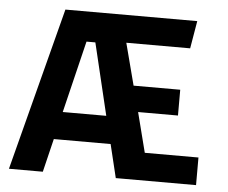

<svg xmlns="http://www.w3.org/2000/svg" viewBox="-47 -679 871 734"><g transform="rotate(5 388.0 -312.5)"><path d="M175 -625H681L663 -519H418L460 -358H639V-259H486L525 -106H731V0H423L392 -128H174L143 0H13ZM366 -234 300 -510H266L199 -234Z"/></g></svg>

Font: Changa Medium
Style: Regular
Weight: 500
Designer: Eduardo Rodriguez Tunni
Foundry: Eduardo Rodriguez Tunni
Version: Version 2.002; ttfautohint (v1.5) -l 8 -r 50 -G 150 -x 14 -H